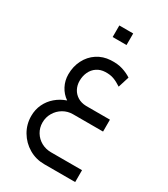

<svg xmlns="http://www.w3.org/2000/svg" viewBox="-227 -804 1015 1157"><g transform="rotate(30 280.0 -225.0)"><path d="M492.3 168.1H276.7Q239.8 168.1 209 151.2Q178.2 134.2 160.2 104.3Q142.1 74.4 142.1 37.9Q142.1 1.3 160.3 -29.6Q178.4 -60.5 209.3 -78.7Q240.2 -96.8 276.7 -96.8H485.7V-179.6H319.5Q285.8 -180.5 261 -195.7Q236.3 -210.9 223.2 -236Q210.2 -261 210.2 -290.9Q210.2 -324.8 223.3 -352.8Q236.4 -380.7 261 -397.1Q285.5 -413.5 318.5 -414.7Q352.2 -415.9 377.4 -406.7Q402.6 -397.5 431.8 -378.2L455.9 -455Q429.9 -472.5 394.3 -483.9Q358.8 -495.3 310.7 -492.5Q259.1 -489.6 218.5 -462.9Q177.8 -436.1 154.9 -391.2Q131.9 -346.2 131.9 -291.2Q131.9 -248.4 151.2 -211.2Q170.6 -174.1 204.6 -150.9Q163.3 -136.8 131.5 -109.6Q99.7 -82.5 81.7 -44.7Q63.7 -7 63.7 37.9Q63.7 95.7 92.4 144.5Q121.1 193.3 169.9 222Q218.7 250.7 276.7 250.7H492.3ZM347.4 -619.2Q347.4 -643.5 347.4 -659.6Q347.4 -675.7 347.4 -699.6Q324.8 -699.6 310.8 -699.6Q296.8 -699.6 281.6 -699.6Q269.7 -699.6 250.9 -699.6Q250.9 -675.7 250.9 -659.6Q250.9 -643.5 250.9 -619.2Q250.9 -619.2 268.8 -619.2Q286.7 -619.2 316.1 -619.2Q316.1 -619.2 347.4 -619.2Z"/></g></svg>

Font: Arad-FD-VF Thin
Style: Regular
Weight: 100
Designer: Mohammad Darvishi
Version: Version 1.010;September 21, 2024;FontCreator 15.0.0.2992 64-